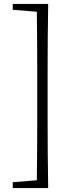

<svg xmlns="http://www.w3.org/2000/svg" viewBox="-20 -789 372 980"><path d="M197 -769H226Q223 -601 223 -428V-170Q223 -1 226 171H45V141L168 131Q170 -19 170 -170V-428Q170 -578 168 -729L45 -739V-769Z"/></svg>

Font: Minh Nguyen ExtraLight
Style: Regular
Weight: 250
Designer: Ryoko NISHIZUKA 西塚涼子 (kana & ideographs); Frank Grießhammer (Latin, Greek & Cyrillic); Wenlong ZHANG 张文龙 (bopomofo); San
Foundry: Adobe
Version: Version 1.100;July 7, 2023;FontCreator 14.0.0.2814 64-bit